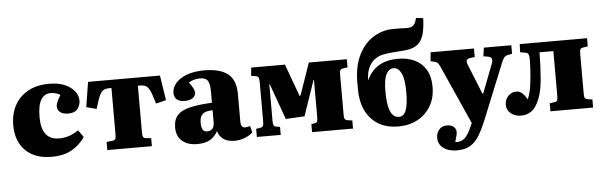

<svg xmlns="http://www.w3.org/2000/svg" viewBox="-57 -993 4501 1434"><g transform="rotate(-5 2193.0 -276.0)"><path d="M297 14Q170 14 100.5 -56.5Q31 -127 31 -246Q31 -329 65.5 -393.5Q100 -458 165.5 -494.5Q231 -531 326 -531Q395 -531 442.5 -510Q490 -489 515 -456Q540 -423 540 -387Q540 -353 519 -325Q498 -297 448 -297Q411 -297 389 -313Q367 -329 367 -358Q367 -371 374.5 -389.5Q382 -408 402 -441Q370 -461 329 -461Q284 -461 258 -420Q232 -379 232 -289Q232 -118 364 -118Q403 -118 437 -129Q471 -140 510 -166L548 -113Q509 -55 448.5 -20.5Q388 14 297 14Z M715 0V-61L761 -66Q776 -68 781 -77Q786 -86 786 -113V-459H769Q735 -459 718 -444Q701 -429 684 -382L662 -313L586 -333L616 -520H1155L1184 -333L1108 -314L1086 -383Q1070 -429 1052.5 -444Q1035 -459 1001 -459H984V-108Q984 -85 988.5 -75.5Q993 -66 1007 -64L1049 -60V0Z M1390 14Q1316 14 1275 -22.5Q1234 -59 1234 -123Q1234 -183 1264.5 -216Q1295 -249 1359 -264Q1423 -279 1524 -284V-371Q1524 -424 1509 -448.5Q1494 -473 1450 -473Q1428 -473 1404.5 -466.5Q1381 -460 1366 -449Q1390 -417 1397.5 -399.5Q1405 -382 1405 -371Q1405 -347 1384 -331Q1363 -315 1322 -315Q1282 -315 1263 -333.5Q1244 -352 1244 -382Q1244 -421 1273 -455Q1302 -489 1356.5 -509.5Q1411 -530 1487 -530Q1604 -530 1663.5 -484Q1723 -438 1723 -330V-125Q1723 -79 1756 -79Q1773 -79 1793 -86L1805 -37Q1781 -14 1744 0Q1707 14 1668 14Q1614 14 1583 -10Q1552 -34 1543 -70Q1526 -35 1489.5 -10.5Q1453 14 1390 14ZM1471 -74Q1497 -74 1510.5 -90.5Q1524 -107 1524 -137V-228Q1472 -227 1449.5 -208Q1427 -189 1427 -143Q1427 -109 1437 -91.5Q1447 -74 1471 -74Z M1836 0V-61L1868 -66Q1883 -69 1888 -78Q1893 -87 1893 -113V-407Q1893 -433 1887.5 -442Q1882 -451 1868 -453L1833 -459L1839 -520H2092L2181 -277L2189 -283L2271 -520H2556V-459L2526 -455Q2507 -452 2501.5 -443.5Q2496 -435 2496 -412V-107Q2496 -85 2501.5 -76.5Q2507 -68 2526 -65L2557 -61V0H2250V-60L2273 -64Q2289 -66 2293.5 -75Q2298 -84 2298 -107V-388H2295L2204 -123L2063 -115L1966 -385H1963V-108Q1963 -85 1968 -76Q1973 -67 1989 -64L2015 -60V0Z M2898 14Q2807 14 2744.5 -25Q2682 -64 2650.5 -132Q2619 -200 2619 -287V-344Q2620 -465 2662 -548Q2704 -631 2773 -673Q2842 -715 2922 -715Q2947 -715 2971.5 -714.5Q2996 -714 3022 -713Q3046 -713 3061 -720Q3076 -727 3086 -747Q3090 -754 3092.5 -763.5Q3095 -773 3097 -782L3151 -776Q3149 -716 3139 -670Q3129 -624 3103.5 -594.5Q3078 -565 3031 -554Q3011 -549 2975.5 -546.5Q2940 -544 2900 -540.5Q2860 -537 2828 -531Q2797 -525 2768 -504.5Q2739 -484 2720.5 -446.5Q2702 -409 2701 -351L2702 -350Q2765 -490 2937 -490Q3006 -490 3060 -465Q3114 -440 3145 -388.5Q3176 -337 3176 -259Q3176 -176 3139.5 -114.5Q3103 -53 3040 -19.5Q2977 14 2898 14ZM2906 -57Q2943 -57 2960 -100.5Q2977 -144 2977 -236Q2977 -336 2955 -379.5Q2933 -423 2897 -423Q2863 -423 2842.5 -384Q2822 -345 2822 -254Q2822 -57 2906 -57Z M3317 230Q3254 230 3215.5 201Q3177 172 3177 124Q3177 89 3198 63.5Q3219 38 3257 38Q3292 38 3309 54.5Q3326 71 3326 93Q3326 104 3321 123Q3316 142 3309 167Q3351 172 3378.5 147.5Q3406 123 3431 65L3444 36L3252 -394Q3241 -418 3233.5 -428.5Q3226 -439 3206 -444L3178 -451L3184 -517H3509V-453L3475 -449Q3454 -446 3448 -434Q3442 -422 3455 -393L3543 -175H3548L3630 -388Q3641 -415 3636 -429Q3631 -443 3608 -447L3574 -453L3583 -517H3789V-453L3759 -447Q3739 -443 3729.5 -432Q3720 -421 3707 -389L3548 3Q3517 81 3487.5 131Q3458 181 3418.5 205.5Q3379 230 3317 230Z M3815 13Q3770 13 3739.5 -12.5Q3709 -38 3709 -78Q3709 -115 3734 -142Q3759 -169 3794 -169Q3823 -169 3843 -148.5Q3863 -128 3875 -103Q3881 -113 3887 -133Q3893 -153 3898 -174Q3903 -201 3907.5 -240.5Q3912 -280 3914.5 -323Q3917 -366 3917 -402Q3917 -427 3911.5 -438Q3906 -449 3890 -452L3850 -459L3852 -520H4357V-459L4326 -454Q4308 -452 4302 -443.5Q4296 -435 4296 -413V-107Q4296 -85 4301.5 -76.5Q4307 -68 4326 -65L4357 -61V0H4037V-60L4073 -65Q4089 -67 4093.5 -76Q4098 -85 4098 -108V-446H3994Q3994 -403 3992 -354.5Q3990 -306 3986.5 -260Q3983 -214 3977 -179Q3961 -92 3922.5 -39.5Q3884 13 3815 13Z"/></g></svg>

Font: Literata 36pt ExtraBold
Style: Regular
Weight: 800
Designer: Latin by Veronika Burian and Jose Scaglione. Greek by Irene Vlachou. Cyrillic by Vera Evstafieva.
Foundry: TypeTogether
Version: Version 3.002